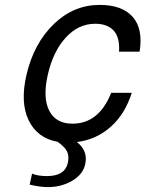

<svg xmlns="http://www.w3.org/2000/svg" viewBox="-20 -559 594 784"><path d="M328 111Q319 153 275 179Q231 205 175 205Q144 205 101 195L111 150Q134 160 172 160Q245 160 257 106Q263 79 254 60Q245 41 215 20Q132 5 97 -68Q62 -140 88 -253Q118 -382 200 -461Q281 -539 387 -539Q479 -539 522 -490Q565 -441 550 -348H466Q470 -403 446 -432Q420 -462 369 -462Q300 -462 249 -406Q197 -350 175 -253Q154 -160 181 -107Q208 -54 276 -54Q384 -54 434 -180H518Q491 -94 433 -42Q374 11 294 21Q340 57 328 111Z"/></svg>

Font: Miedinger
Style: Italic
Weight: 400
Italic angle: -13°
Version: Version 001.000